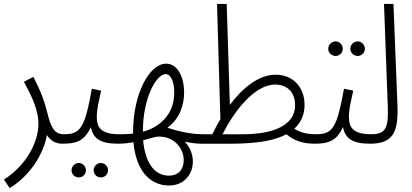

<svg xmlns="http://www.w3.org/2000/svg" viewBox="-39 -724 2090 974"><path d="M10 230C98 178 178 75 199 -39C217 -10 243 5 278 5C305 5 313 -6 313 -20C313 -34 306 -43 285 -43C240 -43 220 -72 201 -152C188 -206 168 -263 130 -334L82 -309C130 -223 156 -159 156 -95C156 -5 96 114 -19 187Z M473 176C493 176 509 160 509 140C509 120 493 103 473 103C452 103 436 120 436 140C436 160 452 176 473 176ZM361 176C381 176 397 160 397 140C397 120 381 103 361 103C340 103 324 120 324 140C324 160 340 176 361 176Z M278 5C347 5 389 -8 422 -79C433 -23 468 5 559 5C586 5 594 -6 594 -20C594 -34 587 -43 566 -43C469 -43 452 -81 452 -131C452 -169 462 -210 474 -264L427 -274C391 -75 370 -43 285 -43Z M559 5C588 5 613 2 638 -2C651 143 723 217 818 217C940 217 976 77 899 -5C929 1 956 5 984 5C1009 5 1018 -5 1018 -20C1018 -36 1009 -43 990 -43C922 -43 858 -61 810 -76C873 -121 895 -192 895 -255C895 -330 864 -401 804 -401C719 -401 636 -250 636 -52V-46C614 -44 591 -43 566 -43ZM686 -60C686 -226 754 -348 801 -348C830 -348 845 -304 845 -254C845 -135 760 -75 686 -56ZM817 167C754 167 699 116 687 -12C715 -19 748 -32 767 -31C843 -32 893 27 893 88C893 133 869 167 817 167Z M983 5H1130C1213 5 1311 -2 1372 -25C1387 -30 1401 -36 1414 -43C1451 -11 1498 5 1557 5C1584 5 1592 -6 1592 -20C1592 -34 1585 -43 1564 -43C1515 -43 1482 -53 1454 -71C1489 -103 1506 -144 1506 -192C1506 -280 1449 -345 1359 -345C1275 -345 1194 -281 1127 -192L1111 -704H1062L1079 -119C1064 -95 1051 -69 1038 -43H990ZM1357 -295C1429 -295 1458 -244 1458 -190C1458 -87 1345 -43 1193 -43H1090C1145 -153 1249 -295 1357 -295Z M1776 -440C1795 -440 1812 -457 1812 -476C1812 -497 1795 -514 1776 -514C1755 -514 1738 -497 1738 -476C1738 -457 1755 -440 1776 -440ZM1664 -440C1683 -440 1700 -457 1700 -476C1700 -497 1683 -514 1664 -514C1643 -514 1626 -497 1626 -476C1626 -457 1643 -440 1664 -440Z M1557 5C1626 5 1668 -8 1701 -79C1712 -23 1747 5 1838 5C1865 5 1873 -6 1873 -20C1873 -34 1866 -43 1845 -43C1748 -43 1731 -81 1731 -131C1731 -169 1741 -210 1753 -264L1706 -274C1670 -75 1649 -43 1564 -43Z M1838 5C1959 5 1983 -58 1977 -196L1957 -704H1909L1928 -190C1932 -82 1923 -43 1845 -43Z"/></svg>

Font: Noto Sans Arabic ExtCond Light
Style: Regular
Weight: 300
Width: 2
Designer: Monotype Design Team, Nadine Chahine, Nizar Qandah and Khaled Hosny
Foundry: Monotype Imaging Inc.
Version: Version 2.012